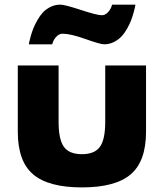

<svg xmlns="http://www.w3.org/2000/svg" viewBox="-20 -797 712 832"><path d="M105 -605Q105.5 -608.4 106.7 -614.7Q107.9 -621.1 112.8 -638.9Q117.7 -656.7 124 -672.9Q130.4 -689 141.6 -709Q152.8 -729 166 -743.2Q179.2 -757.3 199 -767.1Q218.8 -776.9 241.2 -776.9Q260.7 -776.9 330.6 -753.9Q400.4 -731 420.9 -731Q435.1 -731 446.3 -742.4Q457.5 -753.9 461.9 -765.6L465.8 -776.9H566.9Q566.4 -773.4 565.2 -767.1Q564 -760.7 559.1 -742.9Q554.2 -725.1 548.1 -709Q542 -692.9 530.8 -672.9Q519.5 -652.8 506.1 -638.7Q492.7 -624.5 473.1 -614.7Q453.6 -605 431.2 -605Q414.6 -605 350.3 -627.9Q286.1 -650.9 251 -650.9Q236.8 -650.9 225.6 -639.4Q214.4 -627.9 210 -616.2L206.1 -605ZM57.1 -226.1V-513.2H233.9V-269Q233.9 -192.9 256.8 -160.9Q279.8 -128.9 335 -128.9Q390.1 -128.9 413.1 -160.9Q436 -192.9 436 -269V-513.2H612.8V-226.1Q612.8 -98.1 546.4 -41.5Q480 15.1 335 15.1Q189.9 15.1 123.5 -41.5Q57.1 -98.1 57.1 -226.1Z"/></svg>

Font: Hussar Preview
Style: Bold
Weight: 700
Foundry: Cannot Into Space Fonts, PlusOne Fonts
Version: Version 2.29RC2 "Millennial"